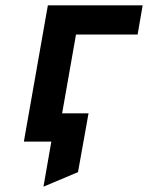

<svg xmlns="http://www.w3.org/2000/svg" viewBox="-20 -531 555 720"><path d="M69.5 0 159.5 -511H515L496 -401.5H265L213 -106H312L272.5 114.5L143 169L172.5 0Z"/></svg>

Font: Overpass
Style: Bold Italic
Weight: 700
Italic angle: -10°
Designer: Delve Withrington, Dave Bailey, Thomas Jockin
Foundry: Delve Fonts LLC
Version: Version 4.000; ttfautohint (v1.8.3)